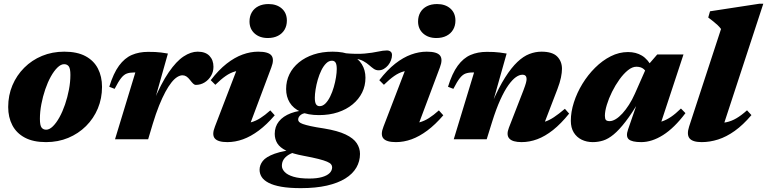

<svg xmlns="http://www.w3.org/2000/svg" viewBox="-20 -740 4075 1020"><path d="M321.5 -465.5Q389.5 -465.5 434 -441.8Q478.5 -418 500.2 -375.8Q522 -333.5 522 -278.5Q522 -217 499.8 -163.8Q477.5 -110.5 437 -70.2Q396.5 -30 342.5 -7.5Q288.5 15 224.5 15Q156.5 15 112 -8.8Q67.5 -32.5 45.5 -74.8Q23.5 -117 23.5 -171.5Q23.5 -233.5 46 -286.8Q68.5 -340 108.8 -380.2Q149 -420.5 203.2 -443Q257.5 -465.5 321.5 -465.5ZM225.5 -51Q242.5 -51 260.8 -68.8Q279 -86.5 295.8 -116.8Q312.5 -147 325.5 -185Q338.5 -223 346.2 -263.5Q354 -304 354 -342Q354 -375.5 345.5 -387.2Q337 -399 320.5 -399Q303.5 -399 285.2 -381.2Q267 -363.5 250.2 -333.5Q233.5 -303.5 220.5 -265.5Q207.5 -227.5 199.8 -187Q192 -146.5 192 -108.5Q192 -74.5 200.5 -62.8Q209 -51 225.5 -51Z M699 -355Q697 -355 695.2 -355Q693.5 -355 691.5 -355Q669 -355 653.5 -349.2Q638 -343.5 623.5 -325.2Q609 -307 589 -268L560.5 -279Q582.5 -350.5 612.2 -391Q642 -431.5 680.2 -448Q718.5 -464.5 766.5 -464.5Q788 -464.5 804.2 -463.8Q820.5 -463 836.5 -461Q852.5 -459 872 -455.5L795.5 -184.5L793.5 -196Q836 -297.5 876.5 -356.2Q917 -415 955.5 -440.2Q994 -465.5 1030 -465.5Q1071.5 -465.5 1092.8 -443.2Q1114 -421 1114 -385Q1114 -358.5 1101 -336.8Q1088 -315 1066.8 -302Q1045.5 -289 1020.5 -289Q1013 -289 1006 -295.8Q999 -302.5 989.5 -315Q979.5 -328 970 -334Q960.5 -340 949.5 -340Q936.5 -340 921.5 -330.8Q906.5 -321.5 890.8 -301.8Q875 -282 858.5 -251.5Q842 -221 825 -178.8Q808 -136.5 791.5 -82L767 0H591Z M1122 -68 1251 -404 1286.5 -366.5Q1254.5 -367.5 1229 -360.5Q1203.5 -353.5 1178.8 -336.2Q1154 -319 1124 -289.5L1099.5 -314Q1141.5 -368.5 1184 -401.8Q1226.5 -435 1268.5 -450.2Q1310.5 -465.5 1351.5 -465.5Q1406 -465.5 1422 -445.2Q1438 -425 1421.5 -382L1292.5 -38L1255.5 -84.5Q1288 -83.5 1313.2 -90.2Q1338.5 -97 1363 -112.5Q1387.5 -128 1416 -153.5L1439.5 -127.5Q1397 -78 1354.8 -46.5Q1312.5 -15 1271 0Q1229.5 15 1188 15Q1137.5 15 1121 -4.8Q1104.5 -24.5 1122 -68ZM1305.5 -626Q1305.5 -653.5 1317.8 -674.5Q1330 -695.5 1352.8 -707Q1375.5 -718.5 1406.5 -718.5Q1450 -718.5 1477 -694.8Q1504 -671 1504 -630.5Q1504 -603.5 1491.8 -582.5Q1479.5 -561.5 1456.8 -549.8Q1434 -538 1402.5 -538Q1359.5 -538 1332.5 -562.2Q1305.5 -586.5 1305.5 -626Z M1991 -366.5Q1977 -366.5 1965.5 -374.5Q1954 -382.5 1941 -394Q1928 -405.5 1910.5 -415.2Q1893 -425 1867.8 -428.2Q1842.5 -431.5 1806 -424L1810.5 -457.5Q1875 -451.5 1917.5 -455.5Q1960 -459.5 1988 -465.8Q2016 -472 2035.5 -472Q2047 -472 2054.8 -466Q2062.5 -460 2062.5 -447.5Q2062.5 -434 2057 -419.5Q2051.5 -405 2041.8 -393.2Q2032 -381.5 2019.2 -374Q2006.5 -366.5 1991 -366.5ZM1678 -176Q1694.5 -176 1708.8 -190.2Q1723 -204.5 1734.2 -227.5Q1745.5 -250.5 1753.2 -277.2Q1761 -304 1765 -329.5Q1769 -355 1769 -373.5Q1769 -398 1762.5 -407.8Q1756 -417.5 1743.5 -417.5Q1727 -417.5 1712.8 -403.5Q1698.5 -389.5 1687.2 -366.5Q1676 -343.5 1668.2 -316.8Q1660.5 -290 1656.5 -264.5Q1652.5 -239 1652.5 -220.5Q1652.5 -196 1659 -186Q1665.5 -176 1678 -176ZM1747 -465.5Q1806 -465.5 1844.5 -447.8Q1883 -430 1902.2 -398.8Q1921.5 -367.5 1921.5 -327Q1921.5 -284.5 1903.8 -248.5Q1886 -212.5 1853.2 -185.5Q1820.5 -158.5 1775.2 -143.5Q1730 -128.5 1674.5 -128.5Q1616 -128.5 1577 -146.2Q1538 -164 1519 -195.2Q1500 -226.5 1500 -267Q1500 -309.5 1517.5 -345.5Q1535 -381.5 1568 -408.5Q1601 -435.5 1646.2 -450.5Q1691.5 -465.5 1747 -465.5ZM1578.5 259.5Q1516.5 259.5 1474.2 252Q1432 244.5 1406.5 231Q1381 217.5 1370 200Q1359 182.5 1359 162Q1359 137.5 1375.8 115.5Q1392.5 93.5 1439.2 76.5Q1486 59.5 1576.5 51H1621L1616.5 56.5Q1582 59 1556 65.5Q1530 72 1512.8 82.8Q1495.5 93.5 1486.5 107.8Q1477.5 122 1477.5 141Q1477.5 157.5 1492 173.2Q1506.5 189 1538.8 198.8Q1571 208.5 1623.5 208.5Q1663 208.5 1690.2 200.8Q1717.5 193 1731 179.5Q1744.5 166 1744.5 148.5Q1744.5 140 1738.8 132.8Q1733 125.5 1717.2 118.8Q1701.5 112 1672 104.5Q1642.5 97 1594.5 88Q1534.5 77 1500.8 60.5Q1467 44 1453.2 21.5Q1439.5 -1 1439.5 -29Q1439.5 -67 1461.5 -94.8Q1483.5 -122.5 1525.2 -138.5Q1567 -154.5 1627 -155.5L1632.5 -141.5Q1594.5 -142 1579.2 -130.8Q1564 -119.5 1564 -104.5Q1564 -98 1569.2 -92.2Q1574.5 -86.5 1589 -81.2Q1603.5 -76 1630.5 -70Q1657.5 -64 1701.5 -57.5Q1774.5 -45.5 1816.2 -25.5Q1858 -5.5 1875.2 20.8Q1892.5 47 1892.5 77.5Q1892.5 117 1873 150.5Q1853.5 184 1814.5 208.2Q1775.5 232.5 1716.5 246Q1657.5 259.5 1578.5 259.5Z M2017.5 -68 2146.5 -404 2182 -366.5Q2150 -367.5 2124.5 -360.5Q2099 -353.5 2074.2 -336.2Q2049.5 -319 2019.5 -289.5L1995 -314Q2037 -368.5 2079.5 -401.8Q2122 -435 2164 -450.2Q2206 -465.5 2247 -465.5Q2301.5 -465.5 2317.5 -445.2Q2333.5 -425 2317 -382L2188 -38L2151 -84.5Q2183.5 -83.5 2208.8 -90.2Q2234 -97 2258.5 -112.5Q2283 -128 2311.5 -153.5L2335 -127.5Q2292.5 -78 2250.2 -46.5Q2208 -15 2166.5 0Q2125 15 2083.5 15Q2033 15 2016.5 -4.8Q2000 -24.5 2017.5 -68ZM2201 -626Q2201 -653.5 2213.2 -674.5Q2225.5 -695.5 2248.2 -707Q2271 -718.5 2302 -718.5Q2345.5 -718.5 2372.5 -694.8Q2399.5 -671 2399.5 -630.5Q2399.5 -603.5 2387.2 -582.5Q2375 -561.5 2352.2 -549.8Q2329.5 -538 2298 -538Q2255 -538 2228 -562.2Q2201 -586.5 2201 -626Z M2388.5 -268 2360 -279Q2382 -350.5 2411.8 -391Q2441.5 -431.5 2479.8 -448Q2518 -464.5 2566 -464.5Q2587 -464.5 2602.8 -463.8Q2618.5 -463 2634.8 -461Q2651 -459 2671.5 -455.5L2595 -184.5V-195Q2630 -276 2663.5 -328.5Q2697 -381 2728.8 -411Q2760.5 -441 2792.2 -453.2Q2824 -465.5 2856.5 -465.5Q2914.5 -465.5 2940 -439.8Q2965.5 -414 2965.5 -374.5Q2965.5 -354.5 2960 -327.8Q2954.5 -301 2941.5 -267L2853.5 -38L2821 -85.5Q2848.5 -85.5 2872.5 -92.8Q2896.5 -100 2922.2 -117Q2948 -134 2981 -162L3003.5 -136.5Q2960 -82.5 2918 -49.2Q2876 -16 2834.5 -0.5Q2793 15 2751 15Q2703 15 2685.8 -4Q2668.5 -23 2683.5 -61.5L2760.5 -259.5Q2770.5 -286 2774 -299Q2777.5 -312 2777.5 -320.5Q2777.5 -331 2772.2 -337Q2767 -343 2755 -343Q2739 -343 2720.5 -330Q2702 -317 2681 -287.8Q2660 -258.5 2638 -210.2Q2616 -162 2594 -91.5L2565.5 0H2390.5L2498.5 -355Q2496.5 -355 2494.8 -355Q2493 -355 2491 -355Q2468.5 -355 2453 -349.2Q2437.5 -343.5 2423 -325.2Q2408.5 -307 2388.5 -268Z M3316.5 -52 3371 -210H3379.5Q3337.5 -138 3303.2 -93.8Q3269 -49.5 3240.2 -25.8Q3211.5 -2 3184.5 6.5Q3157.5 15 3129 15Q3096.5 15 3070 2Q3043.5 -11 3028 -36.2Q3012.5 -61.5 3012.5 -98.5Q3012.5 -145.5 3028.8 -196.2Q3045 -247 3074 -294.5Q3103 -342 3141.5 -380.2Q3180 -418.5 3224.5 -441Q3269 -463.5 3316.5 -463.5Q3358.5 -463.5 3390.2 -444.5Q3422 -425.5 3446.5 -379L3420 -342Q3413.5 -361.5 3399.2 -373.5Q3385 -385.5 3360.5 -385.5Q3339 -385.5 3315.8 -366.8Q3292.5 -348 3270.8 -317.8Q3249 -287.5 3231.5 -252.2Q3214 -217 3203.8 -183.2Q3193.5 -149.5 3193.5 -125Q3193.5 -109 3198.8 -102.8Q3204 -96.5 3219 -96.5Q3233.5 -96.5 3251 -107Q3268.5 -117.5 3286.5 -137.2Q3304.5 -157 3321.5 -183.5Q3338.5 -210 3352.5 -241.5L3417 -387.5L3471.5 -450.5H3611L3474.5 -36.5L3445.5 -85.5Q3472.5 -87 3496.2 -94.8Q3520 -102.5 3544.5 -119Q3569 -135.5 3597.5 -163.5L3621.5 -139Q3562 -60 3502.5 -22.5Q3443 15 3386.5 15Q3337 15 3320.2 0Q3303.5 -15 3316.5 -52Z M3810.5 -586Q3802.5 -597 3791.8 -607Q3781 -617 3768.5 -627Q3756 -637 3742.5 -647L3752 -680L4013 -720H4035L3811 -36.5L3777.5 -87.5Q3811 -85 3838.2 -90.5Q3865.5 -96 3892 -111.5Q3918.5 -127 3948.5 -154L3972 -128.5Q3927.5 -76 3883.2 -44.5Q3839 -13 3795 1Q3751 15 3708 15Q3659.5 15 3643.2 -5Q3627 -25 3641 -68Z"/></svg>

Font: Newsreader 16pt 16pt ExtraBold
Style: Italic
Weight: 800
Italic angle: -17°
Version: Version 1.003